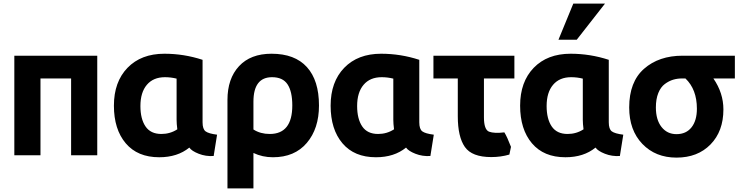

<svg xmlns="http://www.w3.org/2000/svg" viewBox="-20 -850 4123 1072"><path d="M523 -539V17H377V-412H206V17H60V-539Z M1037 -26Q971 28 869 28Q748 28 682 -50Q616 -128 616 -260Q616 -393 692 -471.5Q768 -550 898 -550Q1007 -550 1111 -516V-167Q1111 -129 1128 -116.5Q1145 -104 1192 -98L1173 21Q1129 24 1089.5 8.5Q1050 -7 1037 -26ZM966 -181V-411Q934 -419 901 -419Q836 -419 800 -376.5Q764 -334 764 -258Q764 -186 792.5 -144Q821 -102 881 -102Q930 -102 970 -128Q966 -160 966 -181Z M1504 28Q1445 28 1395 4V202H1250V-292Q1250 -411 1314.5 -480.5Q1379 -550 1496 -550Q1626 -550 1693.5 -475.5Q1761 -401 1761 -261Q1761 -132 1693 -52Q1625 28 1504 28ZM1395 -282V-127Q1434 -102 1486 -102Q1612 -102 1612 -261Q1612 -339 1585.5 -379Q1559 -419 1499 -419Q1395 -419 1395 -282Z M2247 -26Q2181 28 2079 28Q1958 28 1892 -50Q1826 -128 1826 -260Q1826 -393 1902 -471.5Q1978 -550 2108 -550Q2217 -550 2321 -516V-167Q2321 -129 2338 -116.5Q2355 -104 2402 -98L2383 21Q2339 24 2299.5 8.5Q2260 -7 2247 -26ZM2176 -181V-411Q2144 -419 2111 -419Q2046 -419 2010 -376.5Q1974 -334 1974 -258Q1974 -186 2002.5 -144Q2031 -102 2091 -102Q2140 -102 2180 -128Q2176 -160 2176 -181Z M2833 -30 2824 13Q2776 27 2723 27Q2615 27 2575.5 -29.5Q2536 -86 2536 -201V-412H2400V-539H2852V-412H2682V-195Q2682 -127 2710 -115Q2739 -104 2796 -111Q2812 -85 2833 -30Z M3305 -26Q3239 28 3137 28Q3016 28 2950 -50Q2884 -128 2884 -260Q2884 -393 2960 -471.5Q3036 -550 3166 -550Q3275 -550 3379 -516V-167Q3379 -129 3396 -116.5Q3413 -104 3460 -98L3441 21Q3397 24 3357.5 8.5Q3318 -7 3305 -26ZM3234 -181V-411Q3202 -419 3169 -419Q3104 -419 3068 -376.5Q3032 -334 3032 -258Q3032 -186 3060.5 -144Q3089 -102 3149 -102Q3198 -102 3238 -128Q3234 -160 3234 -181ZM3200 -628H3098L3181 -830H3358Z M4019 -239Q4019 -117 3947 -43.5Q3875 30 3757 30Q3640 30 3566.5 -46.5Q3493 -123 3493 -250Q3493 -393 3576 -466Q3659 -539 3791 -539H4083V-412H3963Q4019 -331 4019 -239ZM3871 -243Q3871 -351 3807 -412H3788Q3762 -412 3738.5 -405Q3715 -398 3692 -381Q3669 -364 3655.5 -330.5Q3642 -297 3642 -250Q3642 -181 3673.5 -141Q3705 -101 3757 -101Q3811 -101 3841 -139Q3871 -177 3871 -243Z"/></svg>

Font: Repo
Style: Bold
Weight: 700
Designer: Stefan Peev
Foundry: Context Ltd
Version: Version 001.000